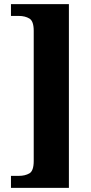

<svg xmlns="http://www.w3.org/2000/svg" viewBox="-20 -780 442 928"><path d="M33 128V70H71Q101 70 122 58Q143 46 143 -2V-631Q143 -678 122 -690.5Q101 -703 71 -703H33V-760H313V128Z"/></svg>

Font: Noto Serif Thai Condensed Black
Style: Regular
Weight: 900
Width: 3
Designer: Monotype Design Team
Foundry: Monotype Imaging Inc.
Version: Version 2.002; ttfautohint (v1.8.4.7-5d5b)